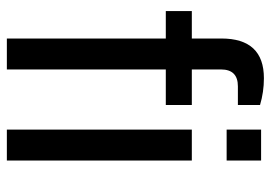

<svg xmlns="http://www.w3.org/2000/svg" viewBox="-132 -638 771 546"><g transform="rotate(90 253.0 -365.5)"><path d="M90 0V-452H12V-526H90V-610Q90 -731 203 -731Q242 -731 279 -720V-657H226Q178 -657 178 -609V-526H279V-452H178V0ZM349 -625V-723H437V-625ZM349 0V-526H437V0Z"/></g></svg>

Font: Archivo
Style: Regular
Weight: 400
Designer: Hector Gatti
Foundry: Omnibus-Type
Version: Version 2.001